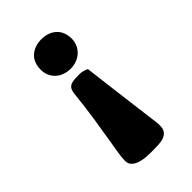

<svg xmlns="http://www.w3.org/2000/svg" viewBox="-213 -766 853 853"><g transform="rotate(-45 213.5 -339.0)"><path d="M217.8 10.7Q238.8 10.7 257.8 9.7Q276.9 8.7 291 3.4Q305.2 -2 313.7 -13.5Q322.3 -24.9 322.3 -45.9Q322.3 -49.4 322.3 -53.3Q322.3 -57.2 321.8 -61.1Q303.7 -202.7 291.5 -299.1Q279.3 -395.5 272.9 -449.2Q264.6 -454.1 252.9 -457Q241.2 -460 230.5 -460Q209 -460 194.8 -458.5Q180.7 -457 171.9 -451.9Q163.1 -446.8 158.7 -437.3Q154.3 -427.7 152.8 -411.6Q144.5 -335 135.3 -274.4Q126 -213.9 118.4 -169Q110.8 -124.1 106 -93.3Q101.1 -62.5 101.1 -45Q101.1 -24.5 114.3 -13Q127.4 -1.5 145.8 3.6Q164.1 8.7 184.1 9.7Q204.1 10.7 217.8 10.7ZM317.9 -596.2Q317.9 -617.7 311 -635Q304.2 -652.3 291.3 -664.3Q278.3 -676.3 260.3 -682.9Q242.2 -689.5 220.2 -689.5Q198.2 -689.5 180.2 -682.9Q162.1 -676.3 149.2 -664.3Q136.2 -652.3 129.4 -635Q122.6 -617.7 122.6 -596.2Q122.6 -575.7 129.9 -558.6Q137.2 -541.5 150.4 -529.6Q163.6 -517.6 181.4 -511Q199.2 -504.4 220.2 -504.4Q241.2 -504.4 259.3 -511.5Q277.3 -518.6 290.3 -530.8Q303.2 -543 310.5 -559.8Q317.9 -576.7 317.9 -596.2Z"/></g></svg>

Font: Tienne Black
Style: Regular
Weight: 900
Designer: vernon adams
Foundry: vernon adams
Version: Version 001.001